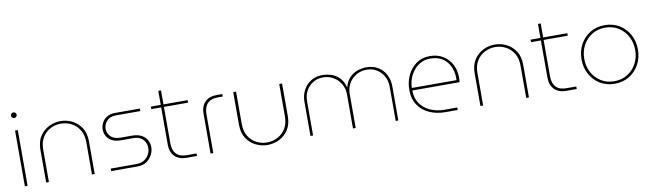

<svg xmlns="http://www.w3.org/2000/svg" viewBox="-39 -1195 5877 1730"><g transform="rotate(-10 2899.5 -330.5)"><path d="M85 0V-510H110V0ZM98 -622Q88 -622 80 -630Q72 -638 72 -648Q72 -659 80 -666.5Q88 -674 98 -674Q109 -674 116.5 -666.5Q124 -659 124 -648Q124 -638 116.5 -630Q109 -622 98 -622Z M280 0V-299Q280 -374 312.5 -423.5Q345 -473 396 -498Q447 -523 502 -523Q558 -523 608.5 -498Q659 -473 691.5 -423.5Q724 -374 724 -299V0H699V-295Q699 -363 670.5 -408.5Q642 -454 596.5 -477Q551 -500 501 -500Q452 -500 407 -477.5Q362 -455 333.5 -409.5Q305 -364 305 -295V0Z M874 0V-23H1109Q1152 -23 1181 -41.5Q1210 -60 1225 -89Q1240 -118 1240 -148Q1240 -176 1227.5 -201Q1215 -226 1189 -242Q1163 -258 1123 -258H1009Q960 -258 927.5 -275.5Q895 -293 879.5 -321.5Q864 -350 864 -381Q864 -414 879.5 -443.5Q895 -473 925.5 -491.5Q956 -510 1000 -510H1227V-487H1003Q948 -487 919.5 -454.5Q891 -422 891 -382Q891 -344 920.5 -313Q950 -282 1012 -282H1114Q1168 -282 1202 -263Q1236 -244 1252 -214Q1268 -184 1268 -150Q1268 -114 1250 -79.5Q1232 -45 1199 -22.5Q1166 0 1119 0Z M1563 0Q1495 0 1456.5 -39Q1418 -78 1418 -145V-638H1443V-155Q1443 -91 1474.5 -57Q1506 -23 1570 -23H1660V0ZM1328 -487V-510H1664V-487Z M1784 0V-365Q1784 -433 1822.5 -471.5Q1861 -510 1929 -510H1981V-487H1936Q1872 -487 1840.5 -453Q1809 -419 1809 -355V0Z M2304 13Q2249 13 2197.5 -12Q2146 -37 2113.5 -87Q2081 -137 2081 -211V-510H2107V-215Q2107 -147 2135.5 -101Q2164 -55 2209 -32.5Q2254 -10 2303 -10Q2354 -10 2399.5 -33Q2445 -56 2473.5 -101.5Q2502 -147 2502 -215V-510H2528V-211Q2528 -137 2495.5 -87Q2463 -37 2411.5 -12Q2360 13 2304 13Z M2698 0V-312Q2698 -370 2722.5 -417.5Q2747 -465 2792.5 -493.5Q2838 -522 2901 -522Q2934 -522 2974 -510.5Q3014 -499 3048.5 -467Q3083 -435 3099 -374H3100Q3117 -435 3152 -467Q3187 -499 3227 -510.5Q3267 -522 3300 -522Q3363 -522 3408.5 -493.5Q3454 -465 3478 -417.5Q3502 -370 3502 -312V0H3478V-312Q3478 -367 3454.5 -409Q3431 -451 3391 -475.5Q3351 -500 3299 -500Q3246 -500 3203.5 -475Q3161 -450 3136.5 -407.5Q3112 -365 3112 -312V0H3087V-312Q3087 -365 3062 -407.5Q3037 -450 2995 -475Q2953 -500 2900 -500Q2849 -500 2808.5 -475.5Q2768 -451 2745 -409Q2722 -367 2722 -312V0Z M3933 0Q3854 0 3789 -28.5Q3724 -57 3685.5 -113.5Q3647 -170 3647 -255Q3647 -324 3675 -385Q3703 -446 3755.5 -484Q3808 -522 3882 -522Q3950 -522 4001 -491Q4052 -460 4080 -407Q4108 -354 4108 -287Q4108 -276 4107.5 -265.5Q4107 -255 4105 -244H3673Q3673 -172 3708.5 -122.5Q3744 -73 3801.5 -48Q3859 -23 3925 -23H4045V0ZM3673 -267H4081Q4083 -287 4080 -316.5Q4077 -346 4065.5 -377.5Q4054 -409 4031 -436.5Q4008 -464 3971 -481.5Q3934 -499 3879 -499Q3831 -499 3793 -478.5Q3755 -458 3728 -424Q3701 -390 3687 -349Q3673 -308 3673 -267Z M4253 0V-299Q4253 -374 4285.5 -423.5Q4318 -473 4369 -498Q4420 -523 4475 -523Q4531 -523 4581.5 -498Q4632 -473 4664.5 -423.5Q4697 -374 4697 -299V0H4672V-295Q4672 -363 4643.5 -408.5Q4615 -454 4569.5 -477Q4524 -500 4474 -500Q4425 -500 4380 -477.5Q4335 -455 4306.5 -409.5Q4278 -364 4278 -295V0Z M5037 0Q4969 0 4930.5 -39Q4892 -78 4892 -145V-638H4917V-155Q4917 -91 4948.5 -57Q4980 -23 5044 -23H5134V0ZM4802 -487V-510H5138V-487Z M5481 13Q5405 13 5347 -22.5Q5289 -58 5256 -119Q5223 -180 5223 -255Q5223 -330 5256 -391Q5289 -452 5347 -487.5Q5405 -523 5481 -523Q5557 -523 5615 -487.5Q5673 -452 5706 -391.5Q5739 -331 5739 -255Q5739 -180 5706 -119Q5673 -58 5615 -22.5Q5557 13 5481 13ZM5481 -10Q5549 -10 5601.5 -42.5Q5654 -75 5684 -130.5Q5714 -186 5714 -255Q5714 -324 5684 -379.5Q5654 -435 5601.5 -467.5Q5549 -500 5481 -500Q5413 -500 5360.5 -467.5Q5308 -435 5278 -379.5Q5248 -324 5248 -255Q5248 -186 5278 -130.5Q5308 -75 5360.5 -42.5Q5413 -10 5481 -10Z"/></g></svg>

Font: MuseoModerno Thin Thin
Style: Regular
Weight: 250
Version: Version 1.003